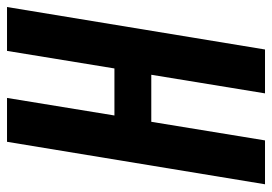

<svg xmlns="http://www.w3.org/2000/svg" viewBox="-134 -641 775 547"><g transform="rotate(-90 253.5 -367.5)"><path d="M2 0 123 -735H248L198 -429H332L382 -735H507L386 0H261L314 -324H180L127 0Z"/></g></svg>

Font: Iosevka Extrabold Oblique
Style: Regular
Weight: 800
Italic angle: -9°
Monospace: yes
Designer: Belleve Invis
Foundry: Belleve Invis
Version: Version 32.5.0; ttfautohint (v1.8.4)